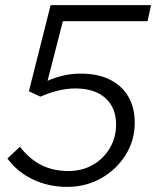

<svg xmlns="http://www.w3.org/2000/svg" viewBox="-20 -720 611 751"><path d="M243 11Q170 11 109 -18Q48 -47 9 -100L58 -146Q96 -97 142.5 -74Q189 -51 247 -51Q301 -51 343 -75Q385 -99 409.5 -140.5Q434 -182 434 -233Q434 -299 392 -336.5Q350 -374 275 -374Q244 -374 211 -366.5Q178 -359 138 -342L93 -363L178 -700H571L557 -637H226L166 -404Q201 -419 232 -425.5Q263 -432 297 -432Q362 -432 409 -409Q456 -386 481.5 -343Q507 -300 507 -240Q507 -171 471.5 -114Q436 -57 376 -23Q316 11 243 11Z"/></svg>

Font: Red Hat Display VF
Style: Italic
Weight: 300
Italic angle: -12°
Designer: Pentagram, MCKL
Foundry: Pentagram, MCKL
Version: Version 1.023